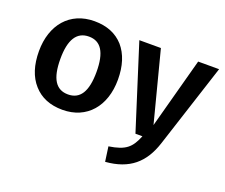

<svg xmlns="http://www.w3.org/2000/svg" viewBox="-123 -732 1331 1138"><g transform="rotate(20 542.0 -163.0)"><path d="M293 -544C138 -544 43 -431 43 -265C43 -178 65 -109 109 -60C153 -10 214 15 292 15C446 15 541 -98 541 -265C541 -352 519 -420 476 -470C432 -519 371 -544 293 -544ZM1083 -529H951L831 -85L716 -529H580L748 0H792C760 79 728 109 623 125L636 218C787 206 868 133 911 2ZM293 -447C368 -447 406 -389 406 -265C406 -141 368 -82 292 -82C216 -82 178 -140 178 -265C178 -386 216 -447 293 -447Z"/></g></svg>

Font: Fira Sans Medium
Style: Regular
Weight: 500
Designer: Carrois Corporate & Edenspiekermann AG
Foundry: Carrois Corporate GbR & Edenspiekermann AG
Version: Version 4.203